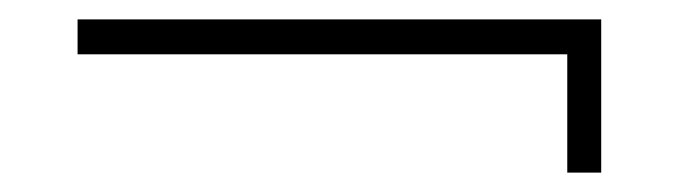

<svg xmlns="http://www.w3.org/2000/svg" viewBox="-20 -338 700 198"><path d="M565 -318H600V-160H565ZM60 -282V-318H600V-282Z"/></svg>

Font: Kalnia Expanded
Style: Regular
Weight: 400
Width: 7
Designer: Frida Medrano
Foundry: Frida Medrano
Version: Version 1.105